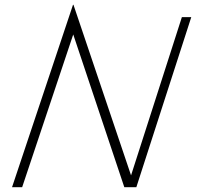

<svg xmlns="http://www.w3.org/2000/svg" viewBox="-20 -777 844 797"><path d="M283 -757H285L524 -49L735 -706H774L546 0H496L284 -634L72 0H30Z"/></svg>

Font: Lineal Thin
Style: Regular
Weight: 200
Designer: Created by Frank Adebiaye with contributions from Anton Moglia & Ariel Martín Pérez
Created by Frank ADEBIAYE with FontF
Foundry: Velvetyne Type Foundry
Version: Version 2.000;Glyphs 3.2 (3227)